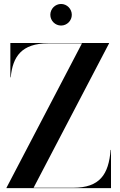

<svg xmlns="http://www.w3.org/2000/svg" viewBox="-20 -972 620 992"><path d="M240 -895.5C240 -865 265 -840 295.5 -840C326 -840 351 -865 351 -895.5C351 -926 326 -951.5 295.5 -951.5C265 -951.5 240 -926 240 -895.5ZM33.5 -750V-572.5H35.5C45.5 -679.5 91.5 -748 228.5 -748H403.5L13.5 -2V0H553.5V-197.5H551.5C541.5 -70.5 495.5 -2 358.5 -2H153.5L543.5 -748V-750Z"/></svg>

Font: Bodoni* 96pt Medium
Style: Regular
Weight: 500
Version: Version 2.3